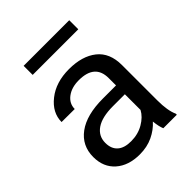

<svg xmlns="http://www.w3.org/2000/svg" viewBox="-202 -825 952 952"><g transform="rotate(-45 274.0 -349.0)"><path d="M223.1 9.8Q144.5 9.8 97.4 -31.7Q50.3 -73.2 50.3 -144.5Q50.3 -224.1 112.5 -270Q174.8 -315.9 289.1 -315.9H381.3V-367.2Q381.3 -464.8 269 -464.8Q218.3 -464.8 186 -440.4Q153.8 -416 153.8 -377.9L62 -378.4Q62 -443.4 121.6 -490.7Q181.2 -538.1 273.4 -538.1Q365.2 -538.1 419.4 -495.1Q473.6 -452.1 473.6 -366.2V-118.2Q473.6 -46.9 491.7 -7.3V0H397Q387.7 -21.5 383.8 -60.1Q356 -28.8 315.2 -9.5Q274.4 9.8 223.1 9.8ZM142.1 -151.9Q142.1 -110.8 166.5 -88.9Q190.9 -66.9 238.3 -66.9Q287.6 -66.9 325.9 -89.4Q364.3 -111.8 381.3 -144V-253.9H297.9Q221.2 -253.9 181.6 -226.8Q142.1 -199.7 142.1 -151.9ZM445.8 -708.5V-645H126V-708.5Z"/></g></svg>

Font: Bert Sans Medium
Style: Regular
Weight: 500
Designer: Christian Robertson, Adam Twardoch, & Cristiano Sobral
Foundry: Google
Version: Version 12.135;January 10, 2020;FontCreator 12.0.0.2547 64-b